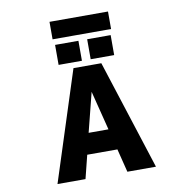

<svg xmlns="http://www.w3.org/2000/svg" viewBox="-108 -1163 1216 1266"><g transform="rotate(-10 500.0 -530.0)"><path d="M602.5 -154.3H400.4L361.3 2H173.8L410.2 -732.4H596.7L833 2H641.6ZM307.6 -943.4V-1060.5H699.2V-943.4ZM317.4 -770.5V-904.3H473.6V-770.5ZM532.2 -770.5V-904.3H689.5V-770.5ZM501 -557.6 434.6 -294.9H567.4Z"/></g></svg>

Font: Gen Shin Gothic Monospace Heavy
Style: Bold
Weight: 800
Designer: [Source Han Sans]
Ryoko NISHIZUKA  (kana & ideographs); Paul D. Hunt (Latin, Greek & Cyrillic); Wenlong ZHANG  (bopomofo
Version: Version 1.002.20150607